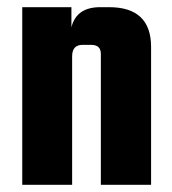

<svg xmlns="http://www.w3.org/2000/svg" viewBox="-20 -515 479 535"><path d="M259 -495H284Q401 -495 401 -384V0H261V-365Q261 -390 234 -390H210Q181 -390 181 -358V0H42V-495H179V-439Q193 -495 259 -495Z"/></svg>

Font: Teko Semibold
Style: Regular
Weight: 600
Designer: Manushi Parikh, Jonny Pinhorn
Foundry: Indian Type Foundry
Version: Version 1.105;PS 1.0;hotconv 1.0.78;makeotf.lib2.5.61930; tt